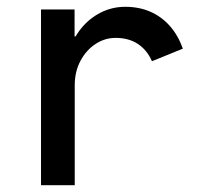

<svg xmlns="http://www.w3.org/2000/svg" viewBox="-20 -547 602 567"><path d="M101.1 0V-519H200.2V-439.5H217.3L185.5 -395Q195.3 -433.1 219.5 -462.9Q243.7 -492.7 277.3 -509.8Q311 -526.9 350.1 -526.9Q390.6 -526.9 423.8 -512.5Q457 -498 481.4 -470.5Q505.9 -442.9 520 -403.3L428.7 -366.2Q414.6 -398.9 387.5 -417Q360.4 -435.1 321.3 -435.1Q289.6 -435.1 262.2 -417.2Q234.9 -399.4 217.8 -367.7Q200.7 -335.9 200.7 -294.9V0Z"/></svg>

Font: Reddit Mono Medium
Style: Regular
Weight: 500
Monospace: yes
Designer: Stephen Hutchings
Foundry: Reddit
Version: Version 1.014